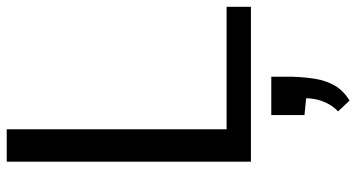

<svg xmlns="http://www.w3.org/2000/svg" viewBox="-260 -495 1043 562"><g transform="rotate(-90 261.0 -213.5)"><path d="M69.3 0V-714.8H164.1V-71.3H522.5V0ZM248 288.6 216.3 254.9Q224.1 248.5 232.9 235.6Q241.7 222.7 248 203.9Q254.4 185.1 254.9 161.6L205.6 156.7V59.6H317.9V120.6Q316.9 156.2 311.8 188Q306.6 219.7 292 245.4Q277.3 271 248 288.6Z"/></g></svg>

Font: Pontano Sans Medium
Style: Regular
Weight: 500
Designer: Vernon Adams
Foundry: Vernon Adams
Version: Version 2.001